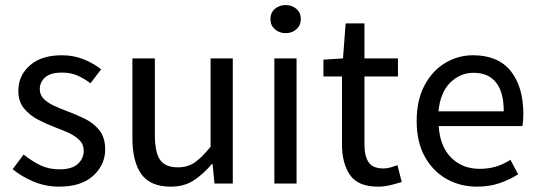

<svg xmlns="http://www.w3.org/2000/svg" viewBox="-20 -714 2094 747"><path d="M209.5 12.2Q158.2 12.2 111.1 -7.3Q64 -26.9 29.3 -55.7L71.8 -112.8Q103.5 -87.4 136.5 -71.3Q169.4 -55.2 212.4 -55.2Q259.8 -55.2 282.7 -76.2Q305.7 -97.2 305.7 -127.4Q305.7 -152.3 289.3 -168.7Q272.9 -185.1 247.6 -196.8Q222.2 -208.5 195.3 -218.3Q161.6 -231 128.4 -248.3Q95.2 -265.6 73.2 -292.5Q51.3 -319.3 51.3 -360.4Q51.3 -419.9 96.2 -459.5Q141.1 -499 220.7 -499Q266.6 -499 305.7 -483.2Q344.7 -467.3 373.5 -444.3L332 -390.1Q307.1 -408.7 281 -420.2Q254.9 -431.6 221.2 -431.6Q176.8 -431.6 155.8 -413.1Q134.8 -394.5 134.8 -367.2Q134.8 -344.7 150.1 -329.3Q165.5 -314 189.9 -302.7Q214.4 -291.5 241.7 -281.2Q276.4 -268.6 310.5 -251.7Q344.7 -234.9 366.9 -206.8Q389.2 -178.7 389.2 -132.3Q389.2 -73.2 343 -30.5Q296.9 12.2 209.5 12.2Z M644.5 12.2Q564.9 12.2 530 -36.4Q495.1 -85 495.1 -177.7V-486.8H582.5V-189.5Q582.5 -122.1 602.5 -92.5Q622.6 -63 671.9 -63Q710.9 -63 738.3 -82.3Q765.6 -101.6 799.3 -143.1V-486.8H885.7V0H814.5L807.1 -75.7H804.2Q770.5 -36.1 733.6 -12Q696.8 12.2 644.5 12.2Z M1047.4 0V-486.8H1133.8V0ZM1091.3 -585Q1066.4 -585 1049.3 -600.3Q1032.2 -615.7 1032.2 -639.6Q1032.2 -664.6 1049.3 -679.4Q1066.4 -694.3 1091.3 -694.3Q1116.2 -694.3 1133.3 -679.4Q1150.4 -664.6 1150.4 -639.6Q1150.4 -615.7 1133.3 -600.3Q1116.2 -585 1091.3 -585Z M1451.2 12.2Q1372.6 12.2 1341.6 -33.4Q1310.5 -79.1 1310.5 -152.3V-416.5H1238.3V-481.9L1314.5 -486.8L1324.7 -623H1397.9V-486.8H1528.3V-416.5H1397.9V-151.4Q1397.9 -106.4 1414.3 -82.5Q1430.7 -58.6 1471.7 -58.6Q1484.9 -58.6 1499.8 -62.7Q1514.6 -66.9 1526.4 -71.3L1543 -5.9Q1522.5 0.5 1499 6.3Q1475.6 12.2 1451.2 12.2Z M1835.4 12.2Q1770.5 12.2 1717.3 -17.8Q1664.1 -47.9 1632.6 -104.7Q1601.1 -161.6 1601.1 -243.2Q1601.1 -324.7 1631.6 -381.8Q1662.1 -439 1711.9 -469Q1761.7 -499 1820.3 -499Q1918 -499 1967 -437.7Q2016.1 -376.5 2016.1 -270Q2016.1 -256.8 2015.1 -244.9Q2014.2 -232.9 2012.7 -223.6H1687Q1691.4 -145 1734.9 -101.1Q1778.3 -57.1 1846.7 -57.1Q1880.4 -57.1 1909.7 -65.9Q1939 -74.7 1965.8 -92.3L1996.1 -36.1Q1964.4 -15.6 1924.6 -1.7Q1884.8 12.2 1835.4 12.2ZM1686 -280.8H1939.9Q1939.9 -355 1910.2 -392.8Q1880.4 -430.7 1822.3 -430.7Q1770 -430.7 1731.4 -392.3Q1692.9 -354 1686 -280.8Z"/></svg>

Font: Varta Light Medium
Style: Regular
Weight: 500
Version: Version 1.004